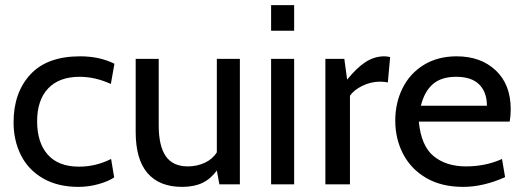

<svg xmlns="http://www.w3.org/2000/svg" viewBox="-20 -720 2045 750"><path d="M33 -242Q33 -358 98.5 -429Q164 -500 293 -500Q369 -500 427 -471L413 -392Q352 -420 291 -420Q211 -420 168 -374.5Q125 -329 125 -246Q125 -163 166.5 -116Q208 -69 289 -69Q354 -69 414 -99L426 -27Q404 -12 365.5 -1Q327 10 286 10Q206 10 148.5 -23Q91 -56 62 -113.5Q33 -171 33 -242Z M917 -490V0H837L827 -54Q803 -21 770.5 -5.5Q738 10 691 10Q603 10 556.5 -43.5Q510 -97 510 -205V-490H600V-230Q600 -150 627.5 -110Q655 -70 714 -70Q749 -70 779.5 -84Q810 -98 827 -125V-490Z M1039 -700H1129V-600H1039ZM1039 -490H1129V0H1039Z M1251 -490H1325L1336 -409Q1374 -456 1408.5 -478Q1443 -500 1481 -500Q1493 -500 1504 -497L1495 -398Q1482 -401 1465 -401Q1428 -401 1395 -384.5Q1362 -368 1347 -346V0H1251Z M1524 -249Q1524 -318 1552.5 -375.5Q1581 -433 1635.5 -466.5Q1690 -500 1764 -500Q1858 -500 1916.5 -445Q1975 -390 1975 -293Q1975 -268 1971 -245H1616Q1625 -150 1674 -110Q1723 -70 1800 -70Q1877 -70 1941 -99L1953 -28Q1868 10 1789 10Q1705 10 1645.5 -24.5Q1586 -59 1555 -118Q1524 -177 1524 -249ZM1882 -307Q1882 -360 1852 -390Q1822 -420 1762 -420Q1704 -420 1671 -391.5Q1638 -363 1624 -307Z"/></svg>

Font: Cabin
Style: Regular
Weight: 400
Designer: Pablo Impallari
Foundry: Pablo Impallari. http://www.impallari.com Igino Marini. http://www.ikern.com
Version: Version 2.200